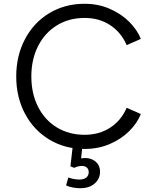

<svg xmlns="http://www.w3.org/2000/svg" viewBox="-20 -777 821 1017"><path d="M66 -372Q66 -482 112.5 -570Q159 -658 241.5 -707.5Q324 -757 428 -757Q500 -757 561 -730.5Q622 -704 664.5 -661.5Q707 -619 726 -571L651 -538Q622 -605 564 -643.5Q506 -682 428 -682Q346 -682 282 -643Q218 -604 182 -533.5Q146 -463 146 -372Q146 -281 182 -210.5Q218 -140 282 -101.5Q346 -63 428 -63Q506 -63 564 -101Q622 -139 651 -206L726 -173Q707 -125 664.5 -82.5Q622 -40 561 -14Q500 12 428 12Q324 12 241.5 -37.5Q159 -87 112.5 -174.5Q66 -262 66 -372ZM330 205 342 163Q370 174 401 174Q424 174 437 163.5Q450 153 450 135Q450 120 440.5 111Q431 102 414 102Q393 102 373 112L353 104L365 0H416L408 79L387 71Q395 66 406.5 63Q418 60 431 60Q465 60 487.5 80Q510 100 510 132Q510 170 481.5 195Q453 220 405 220Q386 220 365 216Q344 212 330 205Z"/></svg>

Font: Trafiko Sans Variable
Style: Regular
Weight: 400
Designer: Gumpita Rahayu / Trafiko
Foundry: Tokotype / Trafiko
Version: Version 0.001;FEAKit 1.0